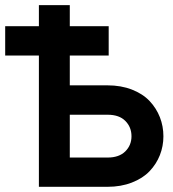

<svg xmlns="http://www.w3.org/2000/svg" viewBox="-40 -720 665 740"><path d="M109.9 -700.2H229V-619.1H378.9V-505.9H229V-391.1H374Q426.3 -391.1 468.3 -374.8Q510.3 -358.4 536.4 -330.8Q562.5 -303.2 576.2 -268.3Q589.8 -233.4 589.8 -194.8Q589.8 -156.7 576.2 -122.1Q562.5 -87.4 536.4 -60.1Q510.3 -32.7 468.3 -16.4Q426.3 0 374 0H109.9V-505.9H-20V-619.1H109.9ZM229 -112.8H375Q418.9 -112.8 442.9 -136.5Q466.8 -160.2 466.8 -194.8Q466.8 -230 443.1 -253.9Q419.4 -277.8 375 -277.8H229Z"/></svg>

Font: Cakra Normal
Style: Regular
Weight: 400
Designer: Lucia Kollert, Vojtech Kollert
Foundry: OoM Type
Version: Version 1.000;Glyphs 3.1.1 (3148)